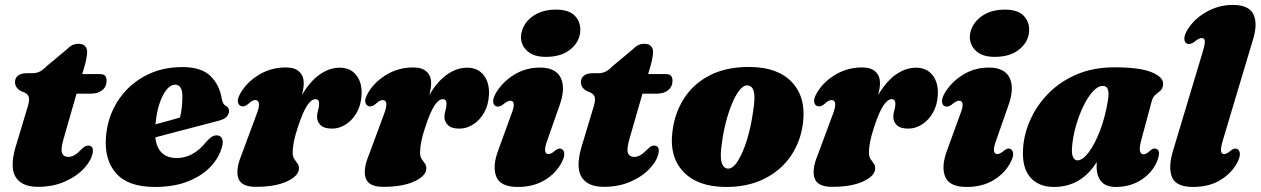

<svg xmlns="http://www.w3.org/2000/svg" viewBox="-20 -747 5121 780"><path d="M82 -370 63 -378Q41 -391.5 41 -413.5Q41 -430.5 53.5 -440Q66 -449.5 88 -449.5H109Q128 -449.5 141.2 -456Q154.5 -462.5 171 -479.5L251 -546Q260.5 -556.5 272 -562.8Q283.5 -569 299.5 -569Q316.5 -569 325.2 -560Q334 -551 334 -536.5Q334 -527 331.5 -512.2Q329 -497.5 323.5 -478L314 -446H387.5Q413 -446 413 -419.5Q413 -395 395.5 -380.8Q378 -366.5 348.5 -366.5H291L238 -182Q226 -140 232.2 -124.8Q238.5 -109.5 258 -109.5Q282 -109.5 310.5 -140Q320.5 -149.5 326 -152.5Q331.5 -155.5 338.5 -155.5Q360 -155.5 357 -129Q352.5 -97.5 323 -64.8Q293.5 -32 244.8 -10Q196 12 134 12Q65 12 41.5 -31.5Q18 -75 49 -168.5L90 -305Q99.5 -334 98 -348Q96.5 -362 82 -370Z M884 -160Q875 -114.5 840.2 -75Q805.5 -35.5 747.2 -11.5Q689 12.5 608.5 12.5Q500.5 12.5 451.8 -43Q403 -98.5 410.5 -191.5Q417 -271 457.5 -335Q498 -399 565.8 -436.8Q633.5 -474.5 721 -474.5Q798 -474.5 835 -438.2Q872 -402 880.5 -347.5Q885 -323 896.5 -317.5Q910.5 -311 910.5 -296Q910.5 -284 901.5 -273.5Q892.5 -263 868.5 -256.5Q842 -249.5 797.8 -238Q753.5 -226.5 704 -213.5Q654.5 -200.5 611 -189Q620.5 -105 698 -105Q732.5 -105 762.2 -121.8Q792 -138.5 816 -169Q831 -185.5 841.2 -191.8Q851.5 -198 863.5 -197Q875.5 -195.5 881 -185.5Q886.5 -175.5 884 -160ZM691 -403Q664.5 -403 641.5 -358.8Q618.5 -314.5 611.5 -242Q638 -249 664.2 -256.2Q690.5 -263.5 711 -269.5Q720.5 -304 721 -353.5Q721.5 -403 691 -403Z M963 -315Q952 -316.5 947.5 -328.5Q943 -340.5 952.5 -360Q976.5 -408 1027.5 -440.5Q1078.5 -473 1141.5 -473Q1177.5 -473 1195.8 -455.8Q1214 -438.5 1214 -409.5Q1214 -398.5 1212 -386.5Q1210 -374.5 1207 -361.5Q1240 -417.5 1279.5 -444.8Q1319 -472 1360 -472Q1403.5 -472 1427.2 -442Q1451 -412 1449 -363Q1447 -321 1429.5 -290Q1412 -259 1385.2 -241.8Q1358.5 -224.5 1329 -224.5Q1296.5 -224.5 1282.2 -238.8Q1268 -253 1268 -271.5Q1268 -285.5 1272.2 -298.8Q1276.5 -312 1276.5 -326Q1276.5 -344 1261.5 -344Q1245 -344 1228 -318.8Q1211 -293.5 1191 -233.5Q1179 -197.5 1174 -172.5Q1169 -147.5 1169 -127Q1169 -111 1175.5 -101.2Q1182 -91.5 1188.2 -83.2Q1194.5 -75 1194.5 -63.5Q1194.5 -33 1146.8 -10.5Q1099 12 1019.5 12Q960 12 948.2 -23Q936.5 -58 960.5 -116L1021.5 -280.5Q1034 -312.5 1032 -326.5Q1030 -340.5 1017.5 -340.5Q1011 -340.5 1004.2 -336.8Q997.5 -333 987 -323.5Q974 -313 963 -315Z M1480.5 -315Q1469.5 -316.5 1465 -328.5Q1460.5 -340.5 1470 -360Q1494 -408 1545 -440.5Q1596 -473 1659 -473Q1695 -473 1713.2 -455.8Q1731.5 -438.5 1731.5 -409.5Q1731.5 -398.5 1729.5 -386.5Q1727.5 -374.5 1724.5 -361.5Q1757.5 -417.5 1797 -444.8Q1836.5 -472 1877.5 -472Q1921 -472 1944.8 -442Q1968.5 -412 1966.5 -363Q1964.5 -321 1947 -290Q1929.5 -259 1902.8 -241.8Q1876 -224.5 1846.5 -224.5Q1814 -224.5 1799.8 -238.8Q1785.5 -253 1785.5 -271.5Q1785.5 -285.5 1789.8 -298.8Q1794 -312 1794 -326Q1794 -344 1779 -344Q1762.5 -344 1745.5 -318.8Q1728.5 -293.5 1708.5 -233.5Q1696.5 -197.5 1691.5 -172.5Q1686.5 -147.5 1686.5 -127Q1686.5 -111 1693 -101.2Q1699.5 -91.5 1705.8 -83.2Q1712 -75 1712 -63.5Q1712 -33 1664.2 -10.5Q1616.5 12 1537 12Q1477.5 12 1465.8 -23Q1454 -58 1478 -116L1539 -280.5Q1551.5 -312.5 1549.5 -326.5Q1547.5 -340.5 1535 -340.5Q1528.5 -340.5 1521.8 -336.8Q1515 -333 1504.5 -323.5Q1491.5 -313 1480.5 -315Z M2197.5 -516Q2148.5 -516 2122.8 -539Q2097 -562 2096.5 -595.5Q2096.5 -624 2113.5 -649.8Q2130.5 -675.5 2162.2 -691.8Q2194 -708 2238 -708Q2289.5 -708 2313.5 -684.5Q2337.5 -661 2337.5 -626.5Q2337.5 -581 2300 -548.5Q2262.5 -516 2197.5 -516ZM2204 -178.5Q2192.5 -147.5 2194.5 -134.2Q2196.5 -121 2208 -121Q2219.5 -121 2237 -136.5Q2251 -147 2261 -142Q2270.5 -138 2272.2 -124.5Q2274 -111 2262.5 -88.5Q2240 -44 2193.8 -15.8Q2147.5 12.5 2084 12.5Q2012.5 12.5 1996 -29.8Q1979.5 -72 2004.5 -137.5L2056.5 -280.5Q2069 -312 2067 -325Q2065 -338 2053 -338Q2041.5 -338 2021 -320.5Q2006 -310.5 1995 -315.5Q1985 -319 1983.5 -332.5Q1982 -346 1993 -366.5Q2019.5 -412.5 2067.2 -442.5Q2115 -472.5 2173.5 -472.5Q2238.5 -472.5 2258.5 -429.8Q2278.5 -387 2252 -315.5Z M2381 -370 2362 -378Q2340 -391.5 2340 -413.5Q2340 -430.5 2352.5 -440Q2365 -449.5 2387 -449.5H2408Q2427 -449.5 2440.2 -456Q2453.5 -462.5 2470 -479.5L2550 -546Q2559.5 -556.5 2571 -562.8Q2582.5 -569 2598.5 -569Q2615.5 -569 2624.2 -560Q2633 -551 2633 -536.5Q2633 -527 2630.5 -512.2Q2628 -497.5 2622.5 -478L2613 -446H2686.5Q2712 -446 2712 -419.5Q2712 -395 2694.5 -380.8Q2677 -366.5 2647.5 -366.5H2590L2537 -182Q2525 -140 2531.2 -124.8Q2537.5 -109.5 2557 -109.5Q2581 -109.5 2609.5 -140Q2619.5 -149.5 2625 -152.5Q2630.5 -155.5 2637.5 -155.5Q2659 -155.5 2656 -129Q2651.5 -97.5 2622 -64.8Q2592.5 -32 2543.8 -10Q2495 12 2433 12Q2364 12 2340.5 -31.5Q2317 -75 2348 -168.5L2389 -305Q2398.5 -334 2397 -348Q2395.5 -362 2381 -370Z M3026 -475Q3140.5 -474 3197.5 -412.8Q3254.5 -351.5 3242.5 -250.5Q3234 -175 3193.8 -115Q3153.5 -55 3085.2 -20.8Q3017 13.5 2925 12.5Q2812.5 11 2755.8 -49.8Q2699 -110.5 2711.5 -210.5Q2720 -285.5 2758 -345.8Q2796 -406 2863 -440.8Q2930 -475.5 3026 -475ZM2936.5 -62Q2957 -60.5 2977.8 -93.5Q2998.5 -126.5 3014.8 -179.8Q3031 -233 3039 -291.5Q3048.5 -348.5 3042.8 -373.2Q3037 -398 3017.5 -400Q3001 -401.5 2984.8 -381.2Q2968.5 -361 2954.2 -327Q2940 -293 2929.2 -251.5Q2918.5 -210 2913 -168Q2904.5 -113 2911.2 -88.5Q2918 -64 2936.5 -62Z M3304 -315Q3293 -316.5 3288.5 -328.5Q3284 -340.5 3293.5 -360Q3317.5 -408 3368.5 -440.5Q3419.5 -473 3482.5 -473Q3518.5 -473 3536.8 -455.8Q3555 -438.5 3555 -409.5Q3555 -398.5 3553 -386.5Q3551 -374.5 3548 -361.5Q3581 -417.5 3620.5 -444.8Q3660 -472 3701 -472Q3744.5 -472 3768.2 -442Q3792 -412 3790 -363Q3788 -321 3770.5 -290Q3753 -259 3726.2 -241.8Q3699.5 -224.5 3670 -224.5Q3637.5 -224.5 3623.2 -238.8Q3609 -253 3609 -271.5Q3609 -285.5 3613.2 -298.8Q3617.5 -312 3617.5 -326Q3617.5 -344 3602.5 -344Q3586 -344 3569 -318.8Q3552 -293.5 3532 -233.5Q3520 -197.5 3515 -172.5Q3510 -147.5 3510 -127Q3510 -111 3516.5 -101.2Q3523 -91.5 3529.2 -83.2Q3535.5 -75 3535.5 -63.5Q3535.5 -33 3487.8 -10.5Q3440 12 3360.5 12Q3301 12 3289.2 -23Q3277.5 -58 3301.5 -116L3362.5 -280.5Q3375 -312.5 3373 -326.5Q3371 -340.5 3358.5 -340.5Q3352 -340.5 3345.2 -336.8Q3338.5 -333 3328 -323.5Q3315 -313 3304 -315Z M4021 -516Q3972 -516 3946.2 -539Q3920.5 -562 3920 -595.5Q3920 -624 3937 -649.8Q3954 -675.5 3985.8 -691.8Q4017.5 -708 4061.5 -708Q4113 -708 4137 -684.5Q4161 -661 4161 -626.5Q4161 -581 4123.5 -548.5Q4086 -516 4021 -516ZM4027.5 -178.5Q4016 -147.5 4018 -134.2Q4020 -121 4031.5 -121Q4043 -121 4060.5 -136.5Q4074.5 -147 4084.5 -142Q4094 -138 4095.8 -124.5Q4097.5 -111 4086 -88.5Q4063.5 -44 4017.2 -15.8Q3971 12.5 3907.5 12.5Q3836 12.5 3819.5 -29.8Q3803 -72 3828 -137.5L3880 -280.5Q3892.5 -312 3890.5 -325Q3888.5 -338 3876.5 -338Q3865 -338 3844.5 -320.5Q3829.5 -310.5 3818.5 -315.5Q3808.5 -319 3807 -332.5Q3805.5 -346 3816.5 -366.5Q3843 -412.5 3890.8 -442.5Q3938.5 -472.5 3997 -472.5Q4062 -472.5 4082 -429.8Q4102 -387 4075.5 -315.5Z M4616.5 -178.5Q4608 -147 4611.2 -133.5Q4614.5 -120 4625.5 -120Q4637 -120 4655 -137Q4667 -146.5 4676.5 -142.5Q4698 -136.5 4681 -92.5Q4661.5 -45.5 4616.5 -16.5Q4571.5 12.5 4513 12.5Q4472.5 12.5 4453.8 -9.8Q4435 -32 4435 -70Q4435 -79 4435.5 -89Q4373 12.5 4261 12.5Q4199 12.5 4164.8 -27.5Q4130.5 -67.5 4136.5 -147Q4140.5 -204.5 4166.5 -262.2Q4192.5 -320 4239.5 -367.8Q4286.5 -415.5 4353.8 -444.5Q4421 -473.5 4508 -473.5Q4611.5 -473.5 4660 -453Q4708.5 -432.5 4705 -403Q4703 -386 4693.8 -378.2Q4684.5 -370.5 4674.2 -362.2Q4664 -354 4659 -336.5ZM4335.5 -154Q4332.5 -121 4339.5 -108.2Q4346.5 -95.5 4356.5 -95.5Q4378.5 -95.5 4403 -128.2Q4427.5 -161 4448.5 -215.5Q4469.5 -270 4480.5 -336.5Q4491.5 -398 4460.5 -398Q4440 -398 4419.2 -375Q4398.5 -352 4380.8 -315Q4363 -278 4351 -235.5Q4339 -193 4335.5 -154Z M5070.5 -587 4949 -181Q4938 -144.5 4940.5 -132.8Q4943 -121 4953 -121Q4964 -121 4981 -136Q4995 -147 5006 -142Q5015 -138 5016.8 -124.5Q5018.5 -111 5007.5 -88.5Q4984.5 -44 4938.2 -15.8Q4892 12.5 4827 12.5Q4757 12.5 4741 -28Q4725 -68.5 4746 -136.5L4865 -533Q4875.5 -567 4874.5 -579.8Q4873.5 -592.5 4862 -592.5Q4850.5 -592.5 4830 -575.5Q4814 -565 4803 -569.5Q4793 -573 4791.5 -586.8Q4790 -600.5 4801 -621Q4828 -668 4879 -697.5Q4930 -727 4988.5 -727Q5052.5 -727 5071.5 -689.8Q5090.5 -652.5 5070.5 -587Z"/></svg>

Font: Fraunces 72pt S050 Black
Style: Italic
Weight: 900
Italic angle: -16°
Version: Version 1.000; ttfautohint (v1.8.3)